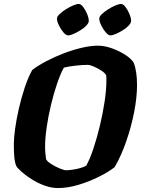

<svg xmlns="http://www.w3.org/2000/svg" viewBox="-20 -951 717 971"><path d="M274 0Q240 0 205.5 -12.5Q171 -25 141 -44Q111 -63 90 -81.5Q69 -100 62 -112Q55 -129 52.5 -154Q50 -179 50 -223Q50 -253 56.5 -300.5Q63 -348 75.5 -402.5Q88 -457 105 -508Q122 -559 143 -597Q173 -620 215 -642Q257 -664 303 -681.5Q349 -699 394 -709.5Q439 -720 475 -720Q508 -720 545 -707Q582 -694 613 -674Q644 -654 656 -634Q673 -592 673 -520Q673 -459 658.5 -384.5Q644 -310 618.5 -236.5Q593 -163 560 -106Q530 -82 481 -57.5Q432 -33 377.5 -16.5Q323 0 274 0ZM313 -90Q325 -90 344.5 -92.5Q364 -95 384 -100.5Q404 -106 416 -113Q434 -145 452 -198.5Q470 -252 485 -314.5Q500 -377 509 -437Q518 -497 518 -541Q518 -549 518 -556Q518 -563 517 -570Q512 -581 494 -593Q476 -605 455.5 -614Q435 -623 423 -623Q398 -623 362 -619Q326 -615 303 -609Q286 -579 269 -529Q252 -479 238 -421Q224 -363 216 -307Q208 -251 208 -209Q208 -192 209.5 -176Q211 -160 213 -146Q218 -135 239 -121.5Q260 -108 282.5 -99Q305 -90 313 -90ZM538 -772Q528 -772 515 -787Q502 -802 492 -822.5Q482 -843 482 -857Q482 -867 495 -879.5Q508 -892 527 -904Q546 -916 564 -923.5Q582 -931 592 -931Q603 -931 614.5 -916Q626 -901 634.5 -880.5Q643 -860 643 -845Q643 -835 631 -822Q619 -809 601 -798Q583 -787 566 -779.5Q549 -772 538 -772ZM324 -772Q314 -772 301 -787Q288 -802 278 -822.5Q268 -843 268 -857Q268 -867 281 -879.5Q294 -892 313 -904Q332 -916 350 -923.5Q368 -931 378 -931Q389 -931 400.5 -916Q412 -901 420.5 -880.5Q429 -860 429 -845Q429 -835 417 -822Q405 -809 387 -798Q369 -787 352 -779.5Q335 -772 324 -772Z"/></svg>

Font: Texturina 72pt 72pt Black
Style: Italic
Weight: 900
Italic angle: -11°
Designer: Guillermo Torres Carreño
Foundry: Omnibus-Type
Version: Version 1.002; ttfautohint (v1.8.3)